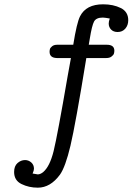

<svg xmlns="http://www.w3.org/2000/svg" viewBox="-20 -636 610 883"><path d="M44.9 154.8Q44.9 127.9 60.5 114Q76.2 100.1 95.2 100.1Q111.3 100.1 123.8 111.1Q136.2 122.1 136.2 140.1Q136.2 147.9 129.9 162.1Q149.9 166 153.8 166Q165 166 178.2 155.8Q209 129.9 226.6 58.8Q244.1 -12.2 291 -285.2Q300.8 -339.4 306.2 -369.1H241.2Q208 -370.1 208 -397.9Q208 -403.8 209.5 -409.9Q210.9 -416 219.5 -423.1Q228 -430.2 243.2 -430.2H316.9Q333 -531.2 348.1 -561Q376 -616.2 454.1 -616.2Q501 -616.2 535.4 -599.1Q569.8 -582 569.8 -543Q569.8 -520 556.4 -504.4Q543 -488.8 521 -488.8Q502 -488.8 491 -500Q480 -511.2 480 -527.8Q480 -537.6 484.9 -550.8Q464.8 -554.7 453.1 -555.2Q422.4 -555.2 412.6 -537.1Q402.8 -519 393.1 -459Q390.1 -440.9 388.2 -430.2H471.2Q505.9 -430.2 505.9 -402.8Q505.9 -396 503.9 -389.4Q502 -382.8 492.9 -376Q483.9 -369.1 469.2 -369.1H377Q327.1 -63 304 34.4Q280.8 131.8 255.9 167Q211.9 227.1 153.8 227.1Q112.8 227.1 78.9 210.4Q44.9 193.8 44.9 154.8Z"/></svg>

Font: CMU Typewriter Text
Style: Italic
Weight: 500
Italic angle: -14.04°
Version: Version 0.7.0